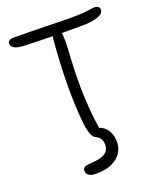

<svg xmlns="http://www.w3.org/2000/svg" viewBox="-165 -841 946 1131"><g transform="rotate(-20 307.5 -275.5)"><path d="M241.2 187Q211.4 187 195.8 177Q180.2 167 180.2 148.9Q180.2 133.3 189.9 126.5Q199.7 119.6 228 118.2Q294.9 114.7 321.5 96.4Q348.1 78.1 348.1 42Q348.1 25.9 342.5 13.9Q336.9 2 330.8 -3.4Q324.7 -8.8 314.9 -15.1Q280.3 -23.4 270 -116.2Q246.6 -332 272.9 -643.1Q274.4 -653.3 275.9 -662.1Q235.8 -662.1 111.8 -666Q58.6 -667.5 38.8 -678.7Q19 -689.9 19 -708Q19 -732.9 58.1 -732.9Q144.5 -732.9 255.6 -730Q366.7 -727.1 430.2 -727.1Q484.4 -727.1 520.3 -732.4Q556.2 -737.8 564 -737.8Q580.1 -737.8 588.1 -730.7Q596.2 -723.6 596.2 -711.9Q596.2 -687 557.9 -674.1Q519.5 -661.1 466.8 -661.1H332Q337.9 -638.7 335 -570.8Q328.6 -476.1 327.1 -396Q325.7 -315.9 328.6 -258.8Q331.5 -201.7 334.5 -168.5Q337.4 -135.3 342.5 -99.6Q347.7 -64 348.1 -61Q379.4 -51.8 399.2 -21.5Q418.9 8.8 418.9 50.8Q418.9 111.8 371.3 149.4Q323.7 187 241.2 187Z"/></g></svg>

Font: Shantell Sans Bouncy
Style: Regular
Weight: 300
Designer: Stephen Nixon, Anya Danilova, Shantell Martin
Foundry: Arrow Type
Version: Version 1.006;[9816181b4]